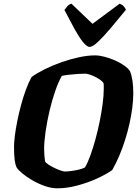

<svg xmlns="http://www.w3.org/2000/svg" viewBox="-20 -1020 752 1040"><path d="M291 0Q257 0 221 -13Q185 -26 153.5 -44.5Q122 -63 99.5 -82Q77 -101 70 -113Q63 -128 59.5 -153Q56 -178 56 -226Q56 -250 60.5 -285.5Q65 -321 73.5 -363.5Q82 -406 93.5 -449Q105 -492 119.5 -532Q134 -572 151 -603Q182 -625 224.5 -646Q267 -667 314.5 -683.5Q362 -700 408.5 -710Q455 -720 494 -720Q518 -720 546.5 -712.5Q575 -705 602.5 -693Q630 -681 652 -665.5Q674 -650 684 -635Q693 -613 697.5 -583Q702 -553 702 -515Q702 -478 696.5 -435.5Q691 -393 681 -348.5Q671 -304 657 -260Q643 -216 625.5 -175Q608 -134 588 -99Q556 -76 505.5 -53Q455 -30 398.5 -15Q342 0 291 0ZM331 -91Q343 -91 364 -93.5Q385 -96 406 -101Q427 -106 440 -113Q455 -138 469.5 -178Q484 -218 497 -265.5Q510 -313 520 -362.5Q530 -412 536 -457.5Q542 -503 542 -538Q542 -549 542 -556.5Q542 -564 541 -569Q537 -577 525 -586Q513 -595 497 -603Q481 -611 466 -616Q451 -621 441 -621Q426 -621 403 -619.5Q380 -618 356.5 -615.5Q333 -613 315 -609Q297 -578 279.5 -528Q262 -478 248.5 -420.5Q235 -363 227 -308Q219 -253 219 -212Q219 -195 220.5 -177.5Q222 -160 224 -146Q228 -138 242.5 -128.5Q257 -119 274.5 -110.5Q292 -102 308 -96.5Q324 -91 331 -91ZM466 -766Q450 -766 428 -794Q406 -822 381 -868Q356 -914 329 -966Q338 -978 345.5 -987Q353 -996 367 -1000L481 -891L628 -1000Q642 -995 650.5 -985.5Q659 -976 662 -967Q619 -914 580 -868Q541 -822 511.5 -794Q482 -766 466 -766Z"/></svg>

Font: Texturina Medium 12pt Black
Style: Italic
Weight: 900
Italic angle: -11°
Version: Version 1.002